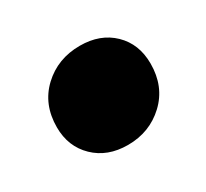

<svg xmlns="http://www.w3.org/2000/svg" viewBox="-69 -514 482 450"><g transform="rotate(-30 172.0 -289.0)"><path d="M42 -279Q42 -341 83 -379.5Q124 -418 184 -418Q239 -418 273 -385Q307 -352 307 -299Q307 -237 266 -198.5Q225 -160 166 -160Q111 -160 76.5 -193.5Q42 -227 42 -279Z"/></g></svg>

Font: Montserrat Alternates Black
Style: Italic
Weight: 900
Italic angle: -11.3°
Designer: Julieta Ulanovsky
Foundry: Julieta Ulanovsky
Version: Version 7.200